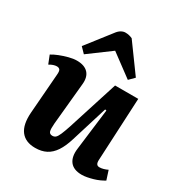

<svg xmlns="http://www.w3.org/2000/svg" viewBox="-188 -930 1010 1076"><g transform="rotate(30 317.0 -392.5)"><path d="M5 -480Q22 -491 48.5 -501.5Q75 -512 103.5 -519.5Q132 -527 155 -527Q204 -527 228 -501.5Q252 -476 247 -428L221 -157Q218 -122 222.5 -107.5Q227 -93 245 -93Q258 -93 266.5 -101Q275 -109 284 -130Q293 -151 305 -187L409 -513H559L539 -107Q538 -89 543.5 -80.5Q549 -72 562 -72Q574 -72 588 -76Q602 -80 614 -86L633 -27Q620 -19 603.5 -11.5Q587 -4 568 1.5Q549 7 530.5 10.5Q512 14 497 14Q444 14 420.5 -16Q397 -46 404 -101L437 -367L428 -369L356 -136Q340 -83 318 -50Q296 -17 266 -1.5Q236 14 195 14Q132 14 101.5 -26Q71 -66 77 -146L97 -404Q99 -427 93 -435Q87 -443 73 -443Q63 -443 51 -439Q39 -435 26 -427ZM488 -609 455 -576 312 -682 170 -577 137 -611 257 -765Q270 -783 284 -791Q298 -799 311 -799Q324 -799 335 -796.5Q346 -794 357 -789Z"/></g></svg>

Font: Literata 18pt
Style: Bold Italic
Weight: 700
Italic angle: -2°
Designer: Latin by Veronika Burian and Jose Scaglione. Greek by Irene Vlachou. Cyrillic by Vera Evstafieva
Foundry: TypeTogether
Version: Version 3.103;gftools[0.9.29]